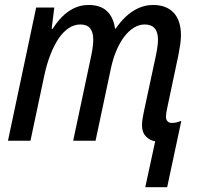

<svg xmlns="http://www.w3.org/2000/svg" viewBox="-20 -568 801 775"><path d="M566.4 187.5 606.4 2.4Q583.5 -1.5 568.4 -17.8Q553.2 -34.2 553.2 -61.5Q553.2 -73.7 555.2 -86.9Q557.1 -100.1 560.1 -114.3L609.9 -346.7Q613.8 -365.7 615.7 -381.3Q617.7 -397 617.7 -408.2Q617.7 -438.5 604.2 -453.9Q590.8 -469.2 564 -469.2Q541.5 -469.2 520.5 -456.3Q499.5 -443.4 481.4 -419.7Q463.4 -396 449.7 -363.5Q436 -331.1 427.7 -292L365.7 0H275.4L349.1 -347.2Q353 -366.2 354.7 -381.6Q356.4 -397 356.4 -408.2Q356.4 -437.5 344 -453.4Q331.5 -469.2 304.2 -469.2Q279.3 -469.2 257.1 -454.3Q234.9 -439.5 216.3 -411.9Q197.8 -384.3 183.1 -346.4Q168.5 -308.6 158.7 -262.7L103 0H12.2L126 -537.6H199.2L188.5 -451.7H192.4Q209 -478 230.2 -499.8Q251.5 -521.5 278.3 -534.7Q305.2 -547.9 337.9 -547.9Q385.7 -547.9 411.9 -522.9Q438 -498 444.3 -452.6H447.3Q464.8 -479 487.5 -500.5Q510.3 -522 538.1 -534.9Q565.9 -547.9 598.1 -547.9Q651.9 -547.9 681.2 -516.4Q710.4 -484.9 710.4 -425.3Q710.4 -408.2 707.5 -388.7Q704.6 -369.1 700.7 -348.6L654.8 -131.3Q652.3 -120.1 651.1 -111.6Q649.9 -103 649.9 -96.2Q649.9 -85 656.2 -78.4Q662.6 -71.8 674.3 -71.8Q684.1 -71.8 693.6 -74.2Q703.1 -76.7 711.9 -80.1L654.8 187.5Z"/></svg>

Font: Open Sans SemiCondensed Medium
Style: Italic
Weight: 500
Width: 4
Italic angle: -12°
Designer: Monotype Design Team
Foundry: Monotype Imaging Inc.
Version: Version 3.000